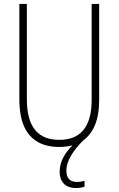

<svg xmlns="http://www.w3.org/2000/svg" viewBox="-20 -800 600 972"><path d="M316 64C316 10 355 -42 402 -90C452 -126 482 -191 482 -294V-780H444V-295C444 -148 380 -92 280 -92C176 -92 116 -153 116 -297V-780H78V-295C78 -133 150 -56 280 -56C304 -56 326 -59 347 -64C307 -25 282 21 282 68C282 125 315 152 365 152C382 152 398 149 408 145V115C400 118 385 121 369 121C334 121 316 102 316 64Z"/></svg>

Font: Noto Sans Malayalam UI Condensed ExtraLight
Style: Regular
Weight: 200
Width: 3
Designer: Jelle Bosma - Monotype Design Team
Foundry: Monotype Imaging Inc.
Version: Version 2.104